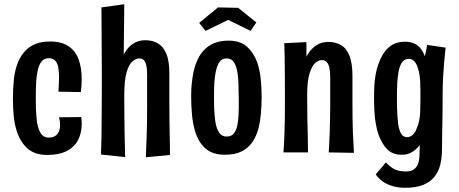

<svg xmlns="http://www.w3.org/2000/svg" viewBox="-20 -721 2167 907"><path d="M204 11Q144 11 110 -19.5Q76 -50 60 -99Q49 -132 45 -172Q41 -212 41 -254Q41 -305 46 -349.5Q51 -394 66 -429Q79 -459 99 -480.5Q119 -502 148 -513.5Q177 -525 217 -525Q271 -525 304 -502.5Q337 -480 351.5 -440Q366 -400 366 -348Q366 -333 365 -317.5Q364 -302 362 -286L256 -288Q257 -306 258 -323Q259 -340 259 -354Q259 -382 255 -403Q251 -424 240.5 -435Q230 -446 211 -446Q188 -446 175.5 -429.5Q163 -413 157 -383Q152 -359 150.5 -326.5Q149 -294 149 -259Q149 -236 149.5 -215.5Q150 -195 151.5 -176.5Q153 -158 155 -142Q161 -109 173.5 -90Q186 -71 210 -71Q229 -71 241 -79Q253 -87 258.5 -100.5Q264 -114 264 -132Q264 -140 262.5 -149Q261 -158 259 -167L364 -168Q365 -160 365.5 -152.5Q366 -145 366 -138Q366 -92 348.5 -59Q331 -26 295 -7.5Q259 11 204 11Z M457 9Q457 -5 458 -26.5Q459 -48 459.5 -76Q460 -104 460 -137.5Q460 -171 460.5 -208.5Q461 -246 461 -287Q461 -328 461 -377Q461 -426 460.5 -477Q460 -528 460 -572Q460 -616 459.5 -646.5Q459 -677 459 -686L567 -701Q567 -682 566.5 -645.5Q566 -609 565.5 -562Q565 -515 564.5 -463Q564 -411 564.5 -361Q565 -311 567 -270Q567 -223 567.5 -178.5Q568 -134 568.5 -95.5Q569 -57 570 -27Q571 3 571 21ZM783 11 669 22Q670 -2 671 -28Q672 -54 673 -83.5Q674 -113 674.5 -148.5Q675 -184 675 -228Q675 -245 675 -267Q675 -289 675 -315Q675 -341 675 -368Q675 -396 671 -413Q667 -430 659 -437.5Q651 -445 638 -445Q622 -445 605.5 -431Q589 -417 578 -379.5Q567 -342 567 -270L526 -222Q526 -275 530 -321.5Q534 -368 543.5 -406.5Q553 -445 569.5 -472.5Q586 -500 610 -515.5Q634 -531 667 -531Q699 -531 724.5 -517Q750 -503 765 -469Q780 -435 780 -374Q780 -348 780 -328Q780 -308 780 -292Q780 -276 780 -261.5Q780 -247 780 -233Q780 -187 780.5 -152.5Q781 -118 781.5 -90.5Q782 -63 782.5 -39Q783 -15 783 11Z M1043 10Q983 10 949.5 -20.5Q916 -51 901 -103Q891 -137 887 -179Q883 -221 883 -268Q883 -299 886 -328Q889 -357 894.5 -383Q900 -409 910 -431Q928 -476 965 -502.5Q1002 -529 1060 -529Q1114 -529 1145.5 -501.5Q1177 -474 1194 -429Q1206 -396 1211 -354Q1216 -312 1216 -264Q1216 -222 1212.5 -184Q1209 -146 1201 -115Q1191 -76 1171 -48Q1151 -20 1120 -5Q1089 10 1043 10ZM1051 -76Q1076 -76 1088 -95Q1100 -114 1104 -146Q1106 -161 1107 -178Q1108 -195 1108 -214Q1108 -233 1108 -253Q1107 -289 1106.5 -320.5Q1106 -352 1102 -376Q1097 -409 1085 -427Q1073 -445 1051 -445Q1037 -445 1027.5 -438.5Q1018 -432 1011.5 -419.5Q1005 -407 1001 -390Q997 -373 994.5 -351.5Q992 -330 991.5 -306Q991 -282 991 -256Q991 -236 991.5 -217Q992 -198 993.5 -181Q995 -164 997 -148Q1002 -115 1014.5 -95.5Q1027 -76 1051 -76ZM1164 -575 1058 -627 951 -575 921 -613 1010 -686 1105 -684 1191 -615Z M1652 1 1533 -1Q1534 -25 1535.5 -47.5Q1537 -70 1537.5 -95Q1538 -120 1539 -152Q1540 -184 1540 -228Q1540 -245 1540 -263Q1540 -281 1540 -303.5Q1540 -326 1540 -353Q1540 -382 1536 -400.5Q1532 -419 1523 -428Q1514 -437 1500 -437Q1484 -437 1468.5 -423Q1453 -409 1442 -373Q1431 -337 1431 -270L1390 -245Q1390 -287 1394.5 -327.5Q1399 -368 1408.5 -403.5Q1418 -439 1434.5 -465.5Q1451 -492 1475 -507.5Q1499 -523 1531 -523Q1564 -523 1589.5 -509Q1615 -495 1630 -459.5Q1645 -424 1645 -361Q1645 -327 1645 -305.5Q1645 -284 1645 -268.5Q1645 -253 1645 -233Q1645 -187 1645.5 -153.5Q1646 -120 1647 -95Q1648 -70 1649.5 -47Q1651 -24 1652 1ZM1319 -1Q1321 -26 1322 -49.5Q1323 -73 1324 -99.5Q1325 -126 1325.5 -161.5Q1326 -197 1326 -247Q1326 -316 1325.5 -371Q1325 -426 1324.5 -464Q1324 -502 1323 -517L1427 -522Q1428 -506 1427.5 -470Q1427 -434 1428 -382.5Q1429 -331 1431 -270Q1431 -205 1432 -158Q1433 -111 1434 -74Q1435 -37 1435 -1Z M1895 166Q1862 166 1835.5 158.5Q1809 151 1789 137Q1769 123 1755 103L1803 46Q1821 66 1842 77.5Q1863 89 1899 89Q1920 89 1934 80Q1948 71 1955 52Q1962 33 1962 1Q1962 -8 1962.5 -17.5Q1963 -27 1963 -36Q1948 -16 1927.5 -3Q1907 10 1878 10Q1834 10 1808.5 -16.5Q1783 -43 1768 -85Q1760 -109 1755 -138Q1750 -167 1748.5 -198.5Q1747 -230 1747 -262Q1747 -291 1748.5 -318.5Q1750 -346 1755 -372Q1760 -398 1768 -419Q1784 -467 1814.5 -495.5Q1845 -524 1895 -524Q1926 -524 1949.5 -508.5Q1973 -493 1987 -455Q1990 -469 1993 -482Q1996 -495 1998 -509L2085 -496Q2081 -460 2078 -426Q2075 -392 2073 -355Q2071 -318 2071 -270Q2071 -222 2070.5 -187Q2070 -152 2069.5 -124.5Q2069 -97 2068.5 -72Q2068 -47 2068 -17Q2068 22 2060 56Q2052 90 2032 114.5Q2012 139 1979 152.5Q1946 166 1895 166ZM1903 -73Q1913 -73 1921.5 -78Q1930 -83 1937 -92Q1944 -101 1948 -113Q1956 -131 1960 -150Q1964 -169 1965 -192Q1966 -215 1966 -244Q1966 -271 1966 -293Q1966 -315 1965 -334Q1964 -353 1961.5 -369Q1959 -385 1954 -399Q1951 -412 1944.5 -422Q1938 -432 1930 -437.5Q1922 -443 1911 -443Q1890 -443 1878.5 -425.5Q1867 -408 1862 -378Q1858 -354 1856.5 -325Q1855 -296 1855 -263Q1855 -238 1855.5 -215Q1856 -192 1857.5 -171.5Q1859 -151 1861 -134Q1864 -115 1869 -101.5Q1874 -88 1882.5 -80.5Q1891 -73 1903 -73Z"/></svg>

Font: Truculenta
Style: Bold
Weight: 700
Designer: Ivan Castro, Eva Sanz & Omnibus-Type Team
Foundry: Omnibus-Type
Version: Version 1.002